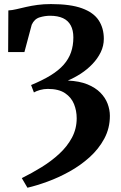

<svg xmlns="http://www.w3.org/2000/svg" viewBox="-20 -768 580 920"><path d="M111.5 131.5 84.5 85.5Q132 62 178.8 33.2Q225.5 4.5 263.8 -30.8Q302 -66 324.8 -108.5Q347.5 -151 347.5 -201.5Q347.5 -237 334.8 -269Q322 -301 291.8 -321.5Q261.5 -342 209 -342Q190 -342 171.5 -336.8Q153 -331.5 142.5 -325L129 -360.5Q184.5 -383.5 223 -407.2Q261.5 -431 285.2 -458Q309 -485 320.2 -517.2Q331.5 -549.5 331.5 -588.5Q331.5 -623 319 -646.2Q306.5 -669.5 281.8 -681Q257 -692.5 219.5 -692.5Q195 -692.5 169.8 -684.8Q144.5 -677 132 -649.5L97 -518.5H19L20 -718Q38 -719 59.2 -724Q80.5 -729 105.5 -734.8Q130.5 -740.5 159.8 -744.5Q189 -748.5 224 -748.5Q317.5 -748.5 373 -728.2Q428.5 -708 453 -670.5Q477.5 -633 477.5 -582Q477.5 -548.5 462.8 -518Q448 -487.5 423.2 -461.5Q398.5 -435.5 367.8 -415.5Q337 -395.5 305 -382Q360.5 -379.5 399 -363.8Q437.5 -348 461.2 -323.8Q485 -299.5 495.8 -270.5Q506.5 -241.5 506.5 -213Q506.5 -153.5 479.8 -103.8Q453 -54 409.5 -14.8Q366 24.5 313.2 53.8Q260.5 83 207.8 102.2Q155 121.5 111.5 131.5Z"/></svg>

Font: Merriweather 24pt SemiCondensed
Style: Bold
Weight: 700
Width: 4
Designer: Eben Sorkin
Foundry: Eben Sorkin
Version: Version 2.100